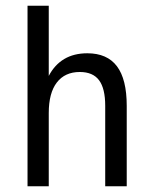

<svg xmlns="http://www.w3.org/2000/svg" viewBox="-20 -651 540 671"><path d="M422.9 -281.2V0H347.7V-281.2Q347.7 -341.8 326.2 -370.6Q304.7 -399.4 258.8 -399.4Q207 -399.4 178.7 -362.8Q150.4 -326.2 150.4 -255.9V0H76.2V-630.9H150.4V-385.7Q170.9 -424.8 204.6 -444.8Q238.3 -464.8 285.2 -464.8Q354.5 -464.8 388.7 -419.4Q422.9 -374 422.9 -281.2Z"/></svg>

Font: BabelStone Irk Bitig Colour
Style: Regular
Weight: 400
Designer: Andrew West
Foundry: BabelStone
Version: Version 1.03 June 7, 2023